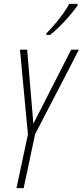

<svg xmlns="http://www.w3.org/2000/svg" viewBox="-20 -970 427 990"><path d="M219 -798V-790H238C283 -823 352 -900 380 -942V-950H337C315 -908 268 -847 219 -798ZM65 0H102L161 -278L387 -714H347L152 -332L120 -714H83L124 -277Z"/></svg>

Font: Noto Sans ExtraCondensed ExtraLight
Style: Italic
Weight: 200
Width: 2
Italic angle: -12°
Designer: Monotype Design Team
Foundry: Monotype Imaging Inc.
Version: Version 2.013